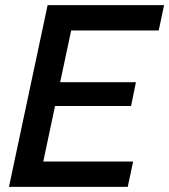

<svg xmlns="http://www.w3.org/2000/svg" viewBox="-20 -730 661 750"><path d="M166 -710H621L600 -611H258L215 -409H511L492 -316H195L149 -99H500L479 0H15Z"/></svg>

Font: Raleway SemiBold
Style: Italic
Weight: 600
Italic angle: -12°
Designer: Matt McInerney, Pablo Impallari, Rodrigo Fuenzalida
Foundry: Matt McInerney, Pablo Impallari, Rodrigo Fuenzalida
Version: Version 4.026